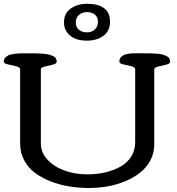

<svg xmlns="http://www.w3.org/2000/svg" viewBox="-27 -961 913 992"><path d="M421.9 -793.9Q447.3 -793.9 463.1 -808.8Q479 -823.7 479 -848.1Q479 -872.1 463.6 -885.3Q448.2 -898.4 422.4 -898.4Q397 -898.4 380.9 -883.8Q364.7 -869.1 364.7 -845.2Q364.7 -821.3 380.4 -807.6Q396 -793.9 421.9 -793.9ZM424.8 -941.4Q479.5 -941.4 510.5 -918.9Q541.5 -896.5 541.5 -849.1Q541.5 -801.3 507.6 -776.1Q473.6 -751 421.4 -751Q342.8 -751 313.5 -803.2Q303.7 -821.3 303.7 -845.2Q303.7 -892.1 338.1 -916.7Q372.6 -941.4 424.8 -941.4ZM123.5 -685.5Q146.5 -685.5 159.4 -685.3Q172.4 -685.1 191.7 -683.8Q210.9 -682.6 221.9 -679.9Q232.9 -677.2 244.4 -672.6Q255.9 -668 261 -660.2Q266.1 -652.3 266.1 -642.1Q266.1 -631.8 245.6 -627Q225.1 -622.1 204.6 -617.2Q184.1 -612.3 184.1 -602.5V-219.2Q184.1 -172.9 218.3 -136Q252.4 -99.1 307.1 -79.6Q361.8 -60.1 424.8 -60.1Q473.1 -60.1 516.6 -70.3Q560.1 -80.6 595.2 -100.1Q630.4 -119.6 650.9 -152.1Q671.4 -184.6 671.4 -225.6V-602.5Q671.4 -613.8 651.1 -618.9Q630.9 -624 610.4 -628.4Q589.8 -632.8 589.8 -642.1Q589.8 -649.9 592 -656.5Q594.2 -663.1 599.6 -667.5Q605 -671.9 610.1 -675.3Q615.2 -678.7 624.8 -680.7Q634.3 -682.6 640.6 -683.8Q647 -685.1 659.7 -685.3Q672.4 -685.5 678.7 -685.8Q685.1 -686 699.2 -685.8Q713.4 -685.5 718.8 -685.5Q739.3 -685.5 752.2 -685.3Q765.1 -685.1 782.5 -683.8Q799.8 -682.6 810.5 -679.7Q821.3 -676.8 831.8 -672.1Q842.3 -667.5 847.2 -659.9Q852.1 -652.3 852.1 -642.1Q852.1 -631.8 831.5 -627Q811 -622.1 790.5 -617.2Q770 -612.3 770 -602.5V-215.3Q770 -170.9 750.5 -133.5Q731 -96.2 698.2 -70.1Q665.5 -43.9 621.8 -25.4Q578.1 -6.8 530.3 1.7Q482.4 10.3 432.6 10.3Q380.4 10.3 330.6 2.2Q280.8 -5.9 234.6 -23.9Q188.5 -42 153.6 -67.9Q118.7 -93.8 97.9 -132.8Q77.1 -171.9 77.1 -218.8V-602.5Q77.1 -613.8 56.2 -618.9Q35.2 -624 13.9 -628.4Q-7.3 -632.8 -7.3 -642.1Q-7.3 -649.9 -4.6 -656.2Q-2 -662.6 4.2 -667.2Q10.3 -671.9 16.1 -675Q22 -678.2 33 -680.2Q43.9 -682.1 51.5 -683.3Q59.1 -684.6 73.5 -685.1Q87.9 -685.5 95.7 -685.5Q103.5 -685.5 119.6 -685.5Q122.1 -685.5 123.5 -685.5Z"/></svg>

Font: Corben
Style: Regular
Weight: 400
Designer: vernon adams
Foundry: vernon adams
Version: Version 1.100